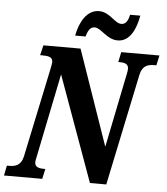

<svg xmlns="http://www.w3.org/2000/svg" viewBox="-80 -977 896 1030"><g transform="rotate(5 367.5 -461.5)"><path d="M524 -775C590 -775 621 -845 634 -918H579C573 -891 563 -865 536 -865C500 -865 470 -923 412 -923C347 -923 309 -856 295 -781H351C359 -808 369 -834 396 -834C431 -834 465 -775 524 -775ZM-20 0H186L198 -54H193C166 -54 141 -58 141 -86C141 -92 143 -102 147 -120L238 -567L443 0H531L657 -602C668 -653 699 -660 732 -660H743L755 -714H549L538 -660H544C569 -660 593 -656 593 -628C593 -621 591 -607 588 -595L508 -201L330 -714H130L117 -660H128C162 -660 185 -656 185 -628C185 -620 182 -609 179 -592L78 -112C67 -61 35 -54 2 -54H-9Z"/></g></svg>

Font: Noto Serif Condensed Extra
Style: Italic
Weight: 800
Width: 3
Italic angle: -12°
Designer: Monotype Design Team
Foundry: Monotype Imaging Inc.
Version: Version 1.901